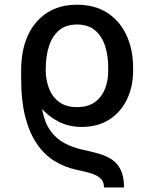

<svg xmlns="http://www.w3.org/2000/svg" viewBox="-20 -573 661 824"><path d="M512.2 231.4H426.3Q426.3 207 412.1 193.4Q397.9 179.7 372.1 171.4Q346.2 163.1 311 156.2Q257.3 145 213.1 117.4Q168.9 89.8 137.2 42.7Q105.5 -4.4 88.1 -72.5Q70.8 -140.6 70.8 -231.9V-273.9L156.7 -270.5V-229Q151.4 -150.4 162.1 -97.2Q172.9 -43.9 197.3 -10.7Q221.7 22.5 256.1 41Q290.5 59.6 332 68.8Q368.7 76.7 401.1 85.7Q433.6 94.7 458.5 110.6Q483.4 126.5 497.8 155.3Q512.2 184.1 512.2 231.4ZM331.1 -28.3Q275.4 -28.3 231.2 -51Q187 -73.7 155 -111.8Q123 -149.9 103 -196.3Q96.7 -210 89.1 -221.4Q81.5 -232.9 76.4 -243.7Q71.3 -254.4 70.8 -266.1V-275.9Q71.3 -357.9 99.4 -420.2Q127.4 -482.4 181.2 -517.6Q234.9 -552.7 310.5 -552.7Q386.7 -552.7 440.4 -518.1Q494.1 -483.4 522.7 -422.1Q551.3 -360.8 551.3 -280.8V-270Q551.3 -201.7 525.1 -147Q499 -92.3 449.7 -60.3Q400.4 -28.3 331.1 -28.3ZM310.5 -113.3Q357.9 -113.3 387.5 -135Q417 -156.7 430.9 -192.4Q444.8 -228 444.3 -270V-280.8Q444.8 -333.5 430.9 -376Q417 -418.5 387.5 -443.1Q357.9 -467.8 310.5 -467.8Q263.7 -467.8 234.1 -443.4Q204.6 -418.9 190.7 -376.5Q176.8 -334 176.3 -280.8V-270Q176.8 -228 190.7 -192.4Q204.6 -156.7 234.1 -135Q263.7 -113.3 310.5 -113.3Z"/></svg>

Font: Inter Cardless Tabular
Style: Regular
Weight: 400
Designer: Rasmus Andersson
Foundry: rsms
Version: Version 4.000;git-4fc901f